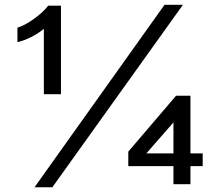

<svg xmlns="http://www.w3.org/2000/svg" viewBox="-20 -748 874 795"><path d="M123 27.3 661.1 -728H737.3L196.8 27.3ZM161.6 -357.9V-628.4Q111.3 -588.4 52.2 -573.2V-633.3Q66.9 -637.7 84.5 -647.2Q102.1 -656.7 119.6 -669.2Q137.2 -681.6 153.1 -696Q168.9 -710.4 179.7 -724.6H232.4V-357.9ZM698.2 14.6V-60.1H511.2V-120.1L709 -351.6H768.6V-112.8H819.3V-60.1H768.6V14.6ZM698.2 -112.8V-241.2L585.9 -112.8Z"/></svg>

Font: Defago Noto Sans
Style: Regular
Weight: 400
Designer: John M. Durdin
Foundry: Lao IT Dev Co., Ltd.
Version: Version 1.000 2007 initial release